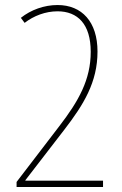

<svg xmlns="http://www.w3.org/2000/svg" viewBox="-20 -744 487 764"><path d="M390 0V-25H81V-27L236 -228C313 -328 368 -417 368 -539C368 -657 306 -724 209 -724C156 -724 103 -705 63 -673L78 -653C114 -681 161 -699 209 -699C289 -699 341 -648 341 -538C341 -427 293 -342 216 -242L46 -20V0Z"/></svg>

Font: Noto Sans Gujarati Condensed Thin
Style: Regular
Weight: 100
Width: 3
Designer: Jelle Bosma - Monotype Design Team, Universal Thirst
Foundry: Monotype Imaging Inc.
Version: Version 2.106